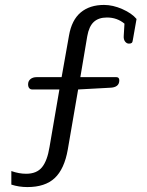

<svg xmlns="http://www.w3.org/2000/svg" viewBox="-20 -611 597 779"><path d="M26 138V83Q57 94 86 94Q129 94 150.5 67.5Q172 41 181 -15L221 -248H111Q103 -248 98.5 -253.5Q94 -259 94 -269Q94 -282 103.5 -290Q113 -298 129 -298H230L260 -467Q271 -530 307.5 -560.5Q344 -591 402 -591Q438 -591 476.5 -574Q515 -557 534 -534L519 -449Q518 -440 514.5 -437Q511 -434 503 -434Q494 -434 487.5 -442.5Q481 -451 482 -465L485 -515Q455 -540 414 -540Q380 -540 360.5 -522Q341 -504 334 -464L306 -298H452Q464 -298 464 -285Q464 -256 426 -255L297 -248L255 -4Q241 75 202 111.5Q163 148 91 148Q57 148 26 138Z"/></svg>

Font: Maitree
Style: Regular
Weight: 400
Designer: CadsonDemak Team
Foundry: CadsonDemak
Version: Version 1.000